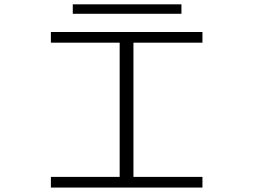

<svg xmlns="http://www.w3.org/2000/svg" viewBox="-20 -844 1140 864"><path d="M209 0V-48H518.5V-652H209V-700H891V-652H580.5V-48H891V0ZM307.5 -782V-824.5H796.5V-782Z"/></svg>

Font: Trispace Expanded ExtraLight
Style: Regular
Weight: 200
Width: 7
Designer: Tyler Finck
Foundry: Etcetera Type Company
Version: Version 1.210; ttfautohint (v1.8.3)